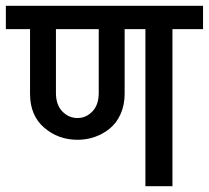

<svg xmlns="http://www.w3.org/2000/svg" viewBox="-45 -638 717 659"><path d="M-24.9 -618.2H651.9V-538.1H546.9V1H454.1V-538.1H382.8V-315.9Q382.8 -277.8 369.1 -247.1Q355.5 -216.3 332.3 -197.3Q309.1 -178.2 280.8 -168.2Q252.4 -158.2 221.2 -158.2Q154.8 -158.2 106.4 -200Q58.1 -241.7 58.1 -315.9V-538.1H-24.9ZM293.9 -318.8V-538.1H147V-318.8Q147 -278.3 168.9 -255.6Q190.9 -232.9 221.2 -232.9Q250.5 -232.9 272.2 -255.6Q293.9 -278.3 293.9 -318.8Z"/></svg>

Font: LT Superior Med
Style: Regular
Weight: 500
Designer: Daniel Lyons
Foundry: LyonsType
Version: Version 1.000